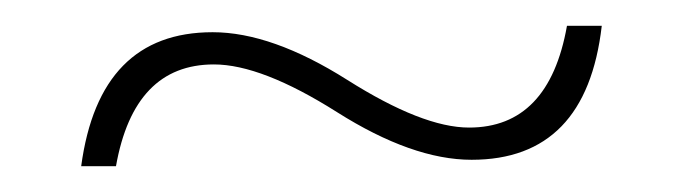

<svg xmlns="http://www.w3.org/2000/svg" viewBox="-20 -413 530 149"><path d="M447 -393Q435 -289 346 -289Q300 -289 241.5 -326Q183 -363 146 -363Q84 -363 70 -284H43Q57 -388 145 -388Q191 -388 249.5 -351Q308 -314 344 -314Q406 -314 420 -393Z"/></svg>

Font: Elaine Sans ExtraLight
Style: Regular
Weight: 275
Designer: Wei Huang
Foundry: Wei Huang
Version: Version 2.001;December 24, 2019;FontCreator 12.0.0.2547 64-b